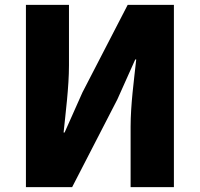

<svg xmlns="http://www.w3.org/2000/svg" viewBox="-20 -765 817 785"><path d="M86 0H275L460 -359L533 -522H537C528 -439 514 -337 514 -247V0H691V-745H502L317 -387L244 -223H240C248 -302 262 -409 262 -498V-745H86Z"/></svg>

Font: Source Han Sans HK Heavy
Style: Regular
Weight: 900
Designer: Ryoko NISHIZUKA 西塚涼子 (kana, bopomofo & ideographs); Paul D. Hunt (Latin, Greek & Cyrillic); Sandoll Communications 산돌커뮤니
Foundry: Adobe
Version: Version 2.000;hotconv 1.0.107;makeotfexe 2.5.65593